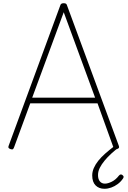

<svg xmlns="http://www.w3.org/2000/svg" viewBox="-20 -914 793 1193"><path d="M44 12Q34 8 32.5 3.5Q31 -1 34 -9L354 -879Q356 -887 361 -890.5Q366 -894 376 -894Q386 -894 390.5 -890.5Q395 -887 397 -879L718 -9Q721 -1 719.5 3.5Q718 8 708 12Q698 16 693 13Q688 10 683 -3L586 -272H168L69 -3Q65 10 60 13Q55 16 44 12ZM180 -307H571L376 -838ZM629 259Q595 259 574 238Q553 217 553 176Q553 153 563 130Q573 107 591 84.5Q609 62 634 40Q659 18 688 -4L719 -3V1Q694 20 671 41Q648 62 629.5 84.5Q611 107 600 129Q589 151 589 174Q589 199 600.5 213Q612 227 632 227Q650 227 674.5 215Q699 203 719 177Q725 170 730.5 170Q736 170 740 173Q748 179 748 185Q748 191 743 197Q730 216 711 230Q692 244 671 251.5Q650 259 629 259Z"/></svg>

Font: Playwrite HR Lijeva Thin
Style: Regular
Weight: 250
Designer: Veronika Burian, José Scaglione
Foundry: TypeTogether
Version: Version 1.002